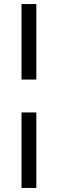

<svg xmlns="http://www.w3.org/2000/svg" viewBox="-20 -743 285 946"><path d="M86 -351V-723H159V-351ZM86 183V-189H159V183Z"/></svg>

Font: Archivo
Style: Regular
Weight: 400
Designer: Hector Gatti
Foundry: Omnibus-Type
Version: Version 2.001